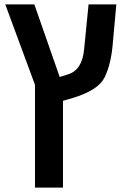

<svg xmlns="http://www.w3.org/2000/svg" viewBox="-20 -618 559 878"><path d="M316 -171Q430 -206 458.5 -264.5Q487 -323 495 -411L512 -598H385L365 -396Q357 -298 291 -278L253 -266L137 -598H4L140 -230V240H268V-157Z"/></svg>

Font: Noto Sans Hebrew Semi
Style: Regular
Weight: 600
Designer: Monotype Design Team
Foundry: Monotype Imaging Inc.
Version: Version 1.902